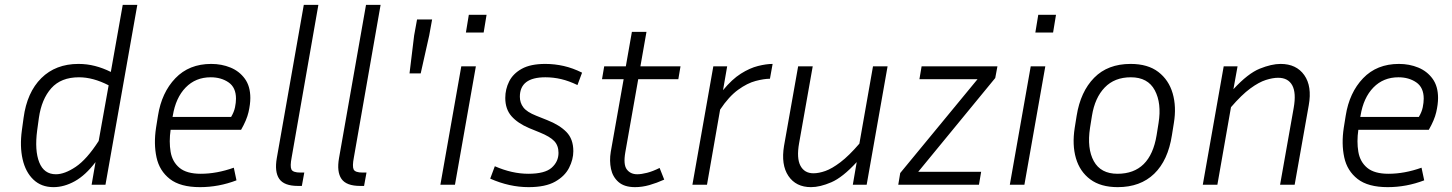

<svg xmlns="http://www.w3.org/2000/svg" viewBox="-20 -760 5975 790"><path d="M357 0 373 -93Q332 -39 288 -14.5Q244 10 200 10Q150 10 117.5 -21Q85 -52 73 -105Q61 -158 70 -224L77 -275Q91 -380 150 -438.5Q209 -497 303 -497Q338 -497 371 -488.5Q404 -480 436 -464L485 -740H545L414 0ZM133 -224Q122 -141 141.5 -92Q161 -43 210 -43Q246 -43 291.5 -73.5Q337 -104 386 -180L427 -409Q363 -442 305 -442Q231 -442 191 -397Q151 -352 140 -275Z M953 -18Q880 10 803 10Q722 10 679 -23.5Q636 -57 624 -112.5Q612 -168 622 -234L630 -284Q645 -379 701.5 -438Q758 -497 849 -497Q892 -497 928.5 -482Q965 -467 987.5 -436Q1010 -405 1010 -357Q1010 -331 1002.5 -298.5Q995 -266 972 -226H682Q675 -177 682 -135.5Q689 -94 718.5 -69.5Q748 -45 806 -45Q872 -45 942 -70ZM691 -284 690 -279H931Q943 -299 947 -318.5Q951 -338 951 -354Q951 -400 920.5 -421Q890 -442 847 -442Q785 -442 744 -400Q703 -358 691 -284Z M1119 -110 1230 -740H1290L1180 -112Q1173 -76 1179 -63Q1185 -50 1216 -50H1232L1222 5H1206Q1149 5 1129 -24Q1109 -53 1119 -110Z M1375 -110 1486 -740H1546L1436 -112Q1429 -76 1435 -63Q1441 -50 1472 -50H1488L1478 5H1462Q1405 5 1385 -24Q1365 -53 1375 -110Z M1711 -458H1665L1684 -614L1696 -680H1758L1746 -614Z M1970 -626H1897L1909 -699H1982ZM1852 0H1792L1878 -487H1938Z M2154 -45Q2222 -45 2250 -70Q2278 -95 2278 -131Q2278 -161 2260.5 -179.5Q2243 -198 2201 -215L2157 -233Q2110 -253 2084.5 -282Q2059 -311 2059 -357Q2059 -393 2075 -425Q2091 -457 2127 -477Q2163 -497 2224 -497Q2262 -497 2299.5 -488.5Q2337 -480 2375 -461L2356 -410Q2321 -427 2289 -434.5Q2257 -442 2224 -442Q2119 -442 2119 -362Q2119 -337 2133.5 -318Q2148 -299 2186 -284L2231 -266Q2282 -246 2310.5 -217Q2339 -188 2339 -138Q2339 -104 2321.5 -69.5Q2304 -35 2264 -12.5Q2224 10 2155 10Q2076 10 1997 -25L2016 -76Q2087 -45 2154 -45Z M2713 -21Q2682 -7 2652 1.5Q2622 10 2593 10Q2549 10 2525 -11Q2501 -32 2494 -65Q2487 -98 2493 -135L2546 -434H2457L2466 -487H2555L2580 -629H2640L2615 -487H2780L2771 -434H2606L2553 -134Q2544 -83 2559 -63Q2574 -43 2602 -43Q2619 -43 2642.5 -49Q2666 -55 2694 -69Z M3148 -436Q3124 -436 3089.5 -427Q3055 -418 3017 -390.5Q2979 -363 2943 -309L2889 0H2829L2915 -487H2972L2955 -389Q2992 -434 3028.5 -457Q3065 -480 3099 -488.5Q3133 -497 3159 -497Z M3489 0 3505 -93Q3447 -30 3400.5 -10Q3354 10 3317 10Q3255 10 3224 -36Q3193 -82 3206 -160L3264 -487H3324L3268 -171Q3257 -109 3273.5 -78Q3290 -47 3327 -47Q3349 -47 3376 -56.5Q3403 -66 3438 -92.5Q3473 -119 3516 -169L3572 -487H3632L3546 0Z M4017 -53 4008 0H3676L3684 -48L4002 -434H3763L3772 -487H4084L4075 -439L3758 -53Z M4313 -626H4240L4252 -699H4325ZM4195 0H4135L4221 -487H4281Z M4810 -254 4802 -204Q4786 -100 4729 -45Q4672 10 4579 10Q4509 10 4466 -22Q4423 -54 4407 -109Q4391 -164 4402 -234L4410 -284Q4426 -383 4482 -440Q4538 -497 4632 -497Q4703 -497 4746 -464Q4789 -431 4805 -376Q4821 -321 4810 -254ZM4747 -254Q4760 -335 4731.5 -388.5Q4703 -442 4633 -442Q4566 -442 4525.5 -400Q4485 -358 4473 -284L4465 -234Q4452 -149 4480.5 -97Q4509 -45 4578 -45Q4713 -45 4739 -204Z M5239 -440Q5217 -440 5188.5 -431Q5160 -422 5124.5 -396Q5089 -370 5045 -319L4989 0H4929L5015 -487H5072L5055 -393Q5115 -458 5163.5 -477.5Q5212 -497 5249 -497Q5314 -497 5346.5 -451Q5379 -405 5365 -327L5307 0H5247L5303 -316Q5314 -378 5297 -409Q5280 -440 5239 -440Z M5840 -18Q5767 10 5690 10Q5609 10 5566 -23.5Q5523 -57 5511 -112.5Q5499 -168 5509 -234L5517 -284Q5532 -379 5588.5 -438Q5645 -497 5736 -497Q5779 -497 5815.5 -482Q5852 -467 5874.5 -436Q5897 -405 5897 -357Q5897 -331 5889.5 -298.5Q5882 -266 5859 -226H5569Q5562 -177 5569 -135.5Q5576 -94 5605.5 -69.5Q5635 -45 5693 -45Q5759 -45 5829 -70ZM5578 -284 5577 -279H5818Q5830 -299 5834 -318.5Q5838 -338 5838 -354Q5838 -400 5807.5 -421Q5777 -442 5734 -442Q5672 -442 5631 -400Q5590 -358 5578 -284Z"/></svg>

Font: Inria Sans Light
Style: Italic
Weight: 300
Italic angle: -10°
Designer: Black Foundry Team
Foundry: Black Foundry
Version: Version 1.2; ttfautohint (v1.8.3)